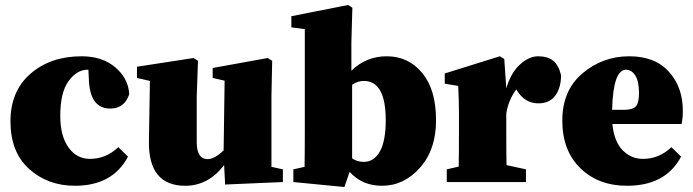

<svg xmlns="http://www.w3.org/2000/svg" viewBox="-20 -731 2782 771"><path d="M335 -451H331Q289 -451 255.5 -405.5Q222 -360 222 -266Q222 -185 255 -139Q288 -93 341 -93Q406 -93 455 -140L494 -102Q432 15 281 15Q172 15 97 -52.5Q22 -120 22 -244Q22 -365 102.5 -435Q183 -505 308 -505Q390 -505 442.5 -461Q495 -417 499 -353Q480 -295 423 -295Q342 -295 337 -409Z M1070 -61 1116 -51V0L884 10L880 -68Q816 15 724 15Q575 15 578 -165L582 -406L530 -418V-463L757 -498L775 -487L770 -345V-160Q770 -92 814 -92Q841 -92 878 -127L882 -407L834 -418V-458L1055 -498L1073 -487L1070 -345Z M1394 -391V-95Q1414 -81 1441 -81Q1482 -81 1505.5 -123Q1529 -165 1529 -248Q1529 -406 1441 -406Q1417 -406 1394 -391ZM1391 -561V-447Q1450 -505 1533 -505Q1620 -505 1675.5 -438Q1731 -371 1731 -248Q1731 -130 1666.5 -57.5Q1602 15 1514 15Q1434 15 1384 -41L1363 20L1158 0V-51L1203 -61Q1204 -110 1204 -210V-614L1150 -621V-666L1378 -711L1395 -700Z M2005 -494 2013 -376Q2031 -438 2067.5 -471.5Q2104 -505 2141 -505Q2179 -505 2201 -487.5Q2223 -470 2233 -429Q2233 -379 2210 -347.5Q2187 -316 2142 -316Q2087 -316 2055 -369L2053 -372Q2021 -328 2013 -275V-210Q2013 -115 2014 -68L2092 -51V0H1774V-51L1822 -62Q1823 -110 1823 -210V-275Q1823 -326 1820 -386L1766 -395V-436L1987 -505Z M2438 -290H2485Q2521 -290 2533.5 -304Q2546 -318 2546 -357Q2546 -405 2531 -428Q2516 -451 2494 -451Q2442 -451 2438 -290ZM2676 -140 2715 -102Q2653 15 2498 15Q2383 15 2310.5 -55.5Q2238 -126 2238 -247Q2238 -368 2319 -436.5Q2400 -505 2507 -505Q2610 -505 2666 -443Q2722 -381 2722 -286Q2722 -255 2717 -233H2439Q2446 -163 2480 -128Q2514 -93 2562 -93Q2627 -93 2676 -140Z"/></svg>

Font: TypoPRO Source Serif Pro
Style: Regular
Weight: 900
Designer: Frank Grießhammer
Foundry: Adobe Systems Incorporated
Version: Version 1.017;PS 1.0;hotconv 1.0.79;makeotf.lib2.5.61930